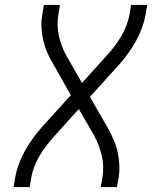

<svg xmlns="http://www.w3.org/2000/svg" viewBox="-20 -755 640 775"><path d="M35 0 41 -37Q46 -65 56 -92.5Q66 -120 80.5 -146Q95 -172 113 -197Q131 -222 151 -244L266 -371L195 -496Q182 -518 171.5 -541.5Q161 -565 155 -590.5Q149 -616 147.5 -643.5Q146 -671 151 -698L157 -735H222L216 -698Q212 -676 212.5 -654Q213 -632 217.5 -611.5Q222 -591 229 -571.5Q236 -552 246 -534V-533L247 -532Q248 -530 249 -528.5Q250 -527 251 -525L311 -420L410 -530Q427 -548 442 -568Q457 -588 469.5 -609Q482 -630 490.5 -652.5Q499 -675 503 -698L509 -735H574L568 -698Q563 -670 553 -642.5Q543 -615 528.5 -589Q514 -563 496 -538Q478 -513 458 -491L343 -364L415 -239Q427 -217 437.5 -193.5Q448 -170 454 -144.5Q460 -119 461.5 -91.5Q463 -64 459 -37L452 0H387L393 -37Q397 -59 396.5 -81Q396 -103 391.5 -123.5Q387 -144 380 -163.5Q373 -183 363 -201V-202L362 -203Q362 -205 361 -206.5Q360 -208 359 -210L298 -315L199 -205Q183 -187 167.5 -167Q152 -147 139.5 -126Q127 -105 118.5 -82.5Q110 -60 106 -37L100 0Z"/></svg>

Font: Iosevka Curly Light Extended
Style: Italic
Weight: 300
Width: 7
Italic angle: -9°
Monospace: yes
Designer: Belleve Invis
Foundry: Belleve Invis
Version: Version 11.1.0; ttfautohint (v1.8.3)